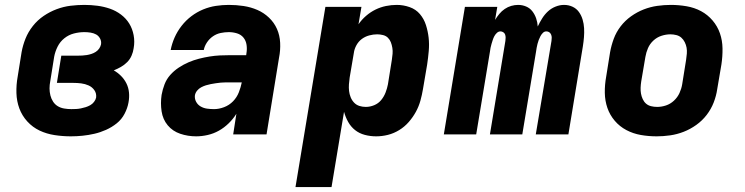

<svg xmlns="http://www.w3.org/2000/svg" viewBox="-20 -548 3040 783"><path d="M269 8Q236 8 203 3Q170 -2 141.5 -15.5Q113 -29 91.5 -52.5Q70 -76 59 -105.5Q48 -135 47 -168.5Q46 -202 52 -235L68 -335Q73 -363 84 -390.5Q95 -418 114 -442Q133 -466 158 -483Q183 -500 211 -510.5Q239 -521 267.5 -524.5Q296 -528 324 -528Q351 -528 377.5 -524.5Q404 -521 428.5 -512.5Q453 -504 473.5 -488.5Q494 -473 507 -452Q520 -431 525 -404.5Q530 -378 525 -351Q523 -336 516.5 -321Q510 -306 498.5 -294.5Q487 -283 473 -275Q459 -267 444 -261Q460 -252 473.5 -238.5Q487 -225 495.5 -208Q504 -191 506 -171Q508 -151 504 -130Q500 -107 488 -84Q476 -61 456 -45Q436 -29 412.5 -18.5Q389 -8 365 -2.5Q341 3 317 5.5Q293 8 269 8ZM271 -103Q281 -103 290.5 -103.5Q300 -104 310 -106Q320 -108 329.5 -111Q339 -114 348 -119Q357 -124 363.5 -132.5Q370 -141 372 -150Q374 -167 365 -180Q356 -193 341.5 -199.5Q327 -206 311 -208Q295 -210 278 -210H212L230 -321H297Q306 -321 315.5 -321.5Q325 -322 334 -323.5Q343 -325 352.5 -328Q362 -331 370.5 -336.5Q379 -342 384.5 -350Q390 -358 392 -367Q394 -380 388 -391Q382 -402 372 -407.5Q362 -413 349.5 -415Q337 -417 324 -417Q303 -417 281.5 -411.5Q260 -406 242.5 -392Q225 -378 215 -358Q205 -338 201 -317L185 -217Q182 -202 182 -187.5Q182 -173 185.5 -159Q189 -145 196.5 -133.5Q204 -122 215.5 -115Q227 -108 241.5 -105.5Q256 -103 271 -103Z M780 8Q746 8 715 -2.5Q684 -13 664 -37Q644 -61 639 -94Q634 -127 639 -161Q643 -183 651 -204Q659 -225 674 -242Q689 -259 708.5 -272Q728 -285 749 -294Q770 -303 791.5 -308.5Q813 -314 834.5 -317.5Q856 -321 877 -322Q898 -323 919 -323H984L985 -331Q988 -348 985.5 -365Q983 -382 973 -394.5Q963 -407 946.5 -412Q930 -417 913 -417Q897 -417 880 -413.5Q863 -410 848.5 -400Q834 -390 824 -375Q814 -360 811 -344H676Q681 -370 692 -395Q703 -420 720.5 -442.5Q738 -465 760.5 -482Q783 -499 808.5 -509.5Q834 -520 860.5 -524Q887 -528 913 -528Q944 -528 973.5 -523.5Q1003 -519 1029.5 -507.5Q1056 -496 1077 -476Q1098 -456 1109.5 -430Q1121 -404 1122.5 -373.5Q1124 -343 1118 -313L1067 0H931L944 -84Q931 -63 912.5 -45Q894 -27 872.5 -15Q851 -3 827 2.5Q803 8 780 8ZM853 -103Q873 -103 894 -111Q915 -119 930.5 -135Q946 -151 954 -171.5Q962 -192 966 -212H919Q910 -212 900 -212Q890 -212 880 -211Q870 -210 860 -208.5Q850 -207 839.5 -205Q829 -203 819.5 -200Q810 -197 800.5 -192Q791 -187 784 -178.5Q777 -170 775 -160Q773 -146 779.5 -133.5Q786 -121 798 -114Q810 -107 824 -105Q838 -103 853 -103Z M1185 215 1307 -520H1454L1442 -449Q1455 -468 1473 -483.5Q1491 -499 1511.5 -509Q1532 -519 1554 -523.5Q1576 -528 1598 -528Q1625 -528 1650.5 -519Q1676 -510 1692.5 -490.5Q1709 -471 1717 -446Q1725 -421 1728 -394.5Q1731 -368 1728.5 -340Q1726 -312 1722 -285L1705 -185Q1701 -161 1694.5 -137.5Q1688 -114 1676 -92Q1664 -70 1647 -50.5Q1630 -31 1608 -17.5Q1586 -4 1562 2Q1538 8 1514 8Q1490 8 1467.5 2Q1445 -4 1428 -17.5Q1411 -31 1400 -50.5Q1389 -70 1383 -92L1332 215ZM1472 -112Q1489 -112 1506 -119Q1523 -126 1534.5 -140Q1546 -154 1552.5 -171Q1559 -188 1562 -204L1578 -304Q1580 -317 1581 -329Q1582 -341 1580 -353Q1578 -365 1574 -375.5Q1570 -386 1562 -394Q1554 -402 1542 -405Q1530 -408 1518 -408Q1502 -408 1485.5 -403.5Q1469 -399 1455.5 -389Q1442 -379 1433.5 -363.5Q1425 -348 1423 -332L1406 -232Q1404 -218 1403 -204Q1402 -190 1403.5 -177Q1405 -164 1410 -151.5Q1415 -139 1424 -129.5Q1433 -120 1445.5 -116Q1458 -112 1472 -112Z M1790 0 1876 -520H2008L1999 -467Q2007 -480 2016.5 -491.5Q2026 -503 2038.5 -511.5Q2051 -520 2065 -524Q2079 -528 2093 -528Q2110 -528 2125.5 -521.5Q2141 -515 2151 -502Q2161 -489 2166.5 -473Q2172 -457 2173 -440Q2181 -457 2191 -473Q2201 -489 2214.5 -501.5Q2228 -514 2245.5 -521Q2263 -528 2280 -528Q2299 -528 2315 -520.5Q2331 -513 2341 -499Q2351 -485 2356 -468Q2361 -451 2362 -433Q2363 -415 2361.5 -396.5Q2360 -378 2357 -359L2298 0H2165L2229 -381Q2230 -388 2230 -394.5Q2230 -401 2227.5 -407Q2225 -413 2220 -416.5Q2215 -420 2208 -420Q2200 -420 2194 -414Q2188 -408 2184 -400.5Q2180 -393 2177 -385Q2174 -377 2172 -369Q2170 -361 2168.5 -353Q2167 -345 2166 -337L2110 0H1978L2041 -381Q2042 -388 2042 -394.5Q2042 -401 2040 -407Q2038 -413 2032.5 -416.5Q2027 -420 2021 -420Q2013 -420 2006.5 -414Q2000 -408 1996 -400.5Q1992 -393 1989.5 -385Q1987 -377 1984.5 -369Q1982 -361 1980.5 -353Q1979 -345 1978 -337L1922 0Z M2658 8Q2625 8 2593.5 2.5Q2562 -3 2534.5 -17.5Q2507 -32 2487 -55.5Q2467 -79 2457 -108Q2447 -137 2446.5 -169.5Q2446 -202 2452 -235L2468 -335Q2473 -363 2483 -390Q2493 -417 2511 -440.5Q2529 -464 2553.5 -481.5Q2578 -499 2605 -509.5Q2632 -520 2660 -524Q2688 -528 2716 -528Q2748 -528 2780 -522.5Q2812 -517 2839 -502.5Q2866 -488 2886 -464.5Q2906 -441 2916 -412Q2926 -383 2926.5 -350.5Q2927 -318 2922 -285L2905 -185Q2901 -157 2890.5 -130Q2880 -103 2862 -79.5Q2844 -56 2819.5 -38.5Q2795 -21 2768 -10.5Q2741 0 2713 4Q2685 8 2658 8ZM2660 -112Q2678 -112 2696 -118Q2714 -124 2728.5 -137.5Q2743 -151 2751 -168.5Q2759 -186 2762 -204L2778 -304Q2780 -317 2781 -329.5Q2782 -342 2780 -353.5Q2778 -365 2772.5 -376Q2767 -387 2758.5 -394.5Q2750 -402 2738 -405Q2726 -408 2714 -408Q2696 -408 2677.5 -402Q2659 -396 2644.5 -382.5Q2630 -369 2622.5 -351.5Q2615 -334 2612 -316L2595 -216Q2593 -203 2592.5 -190.5Q2592 -178 2594 -166.5Q2596 -155 2601 -144Q2606 -133 2614.5 -125.5Q2623 -118 2635 -115Q2647 -112 2660 -112Z"/></svg>

Font: Iosevka SS04 Heavy Extended
Style: Italic
Weight: 900
Width: 7
Italic angle: -9°
Monospace: yes
Designer: Belleve Invis
Foundry: Belleve Invis
Version: Version 19.0.0; ttfautohint (v1.8.4)